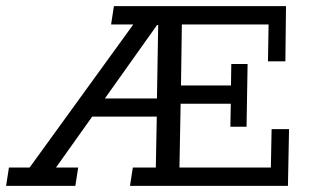

<svg xmlns="http://www.w3.org/2000/svg" viewBox="-59 -603 1017 623"><path d="M-39.2 0 -30 -59.3H37L373.6 -523.7H301.5L310.6 -583H869L867 -404H810.5L812.5 -523.7H531.1L528.3 -325.7H690.5L691.5 -395.4H744.4L741 -191.7H688.5L689.9 -266.4H527.1L523.3 -59.3H819.9L822.3 -184H878.9L875.3 0H362.8L372 -59.3H446.6L450 -239.2L470.4 -224.6H227.2L255.8 -246.6L122.6 -59.3H194.7L185.5 0ZM264.8 -260.3 257.8 -283.6H467.4L450 -267.6L454.3 -521.9H450.7Z"/></svg>

Font: Rokkitt SemiBold
Style: Italic
Weight: 600
Italic angle: -9°
Designer: Vernon Adams
Foundry: Vernon Adams
Version: Version 3.103